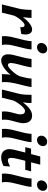

<svg xmlns="http://www.w3.org/2000/svg" viewBox="1176 -1970 806 3198"><g transform="rotate(90 1579.0 -371.0)"><path d="M53.7 0 127.4 -297.4Q130.9 -312 134 -336.2Q137.2 -360.4 139.4 -385.7Q141.6 -411.1 142.8 -434.1Q144 -457 144 -469.7V-493.2H278.3Q278.3 -483.9 277.1 -465.3Q275.9 -446.8 273.9 -425.3Q272 -403.8 269.8 -383.3Q267.6 -362.8 265.6 -349.6Q288.6 -380.4 314.2 -408Q339.8 -435.5 366.2 -456.8Q392.6 -478 418.9 -490.5Q445.3 -502.9 470.2 -502.9Q492.2 -502.9 508.3 -494.4Q524.4 -485.8 534.7 -470.5Q544.9 -455.1 549.8 -433.8Q554.7 -412.6 554.7 -387.7Q554.7 -372.1 551 -355.5Q547.4 -338.9 543.9 -321.3L430.7 -304.7Q431.6 -312 432.4 -318.6Q433.1 -325.2 433.1 -331.1Q433.1 -353 424.3 -365.2Q415.5 -377.4 395.5 -377.4Q385.3 -377.4 372.1 -369.4Q358.9 -361.3 344.2 -347.7Q329.6 -334 314.5 -316.4Q299.3 -298.8 285.4 -279.5Q271.5 -260.3 260 -241Q248.5 -221.7 241.2 -205.1L190.4 0Z M695.8 -654.8Q695.8 -674.8 703.6 -692.9Q711.4 -710.9 725.3 -724.4Q739.3 -737.8 758.1 -745.8Q776.9 -753.9 798.3 -753.9Q814.5 -753.9 827.4 -748.5Q840.3 -743.2 849.6 -734.1Q858.9 -725.1 864 -712.4Q869.1 -699.7 869.1 -685.1Q869.1 -664.6 861.3 -646.5Q853.5 -628.4 839.6 -614.5Q825.7 -600.6 806.9 -592.5Q788.1 -584.5 766.1 -584.5Q750.5 -584.5 737.5 -589.8Q724.6 -595.2 715.3 -604.7Q706.1 -614.3 700.9 -627Q695.8 -639.6 695.8 -654.8ZM803.7 -493.2Q802.7 -468.3 798.3 -441.7Q793.9 -415 787.4 -386.7Q780.8 -358.4 772.9 -328.4Q765.1 -298.3 757.8 -266.6L735.8 -174.8Q733.9 -166 731.4 -153.6Q729 -141.1 727.1 -126.2Q725.1 -111.3 723.9 -94.7Q722.7 -78.1 722.7 -61.5Q722.7 -45.4 724.1 -29.8Q725.6 -14.2 729 0H585Q583 -9.8 582.3 -20.8Q581.5 -31.7 581.5 -43Q581.5 -62 583.5 -81.8Q585.4 -101.6 588.4 -120.8Q591.3 -140.1 595 -158Q598.6 -175.8 602.5 -190.4L621.6 -267.1Q628.4 -294.9 636.2 -324.5Q644 -354 650.4 -383.3Q656.7 -412.6 660.9 -440.7Q665 -468.8 665 -493.2Z M1214.8 0Q1214.8 -9.8 1215.6 -28.8Q1216.3 -47.9 1217.5 -69.3Q1218.8 -90.8 1220.2 -111.1Q1221.7 -131.3 1223.6 -144Q1212.4 -127.4 1196.3 -109.6Q1180.2 -91.8 1160.9 -74.2Q1141.6 -56.6 1119.9 -41Q1098.1 -25.4 1075.9 -13.7Q1053.7 -2 1031.7 5.1Q1009.8 12.2 989.7 12.2Q966.3 12.2 946.8 4.9Q927.2 -2.4 913.3 -17.1Q899.4 -31.7 891.8 -53.5Q884.3 -75.2 884.3 -104.5Q884.3 -124 887.2 -146.7Q890.1 -169.4 897 -195.8L932.6 -338.4Q938.5 -361.3 942.9 -380.4Q947.3 -399.4 950.7 -417.2Q954.1 -435.1 956.8 -453.1Q959.5 -471.2 961.4 -493.2H1101.6Q1099.6 -465.8 1091.8 -431.4Q1084 -397 1071.8 -347.7Q1070.3 -341.8 1066.4 -328.1Q1062.5 -314.5 1057.9 -296.4Q1053.2 -278.3 1048.1 -257.8Q1043 -237.3 1038.8 -217.3Q1034.7 -197.3 1032 -179.7Q1029.3 -162.1 1029.3 -150.4Q1029.3 -124 1039.1 -112.1Q1048.8 -100.1 1065.9 -100.1Q1075.7 -100.1 1090.6 -108.4Q1105.5 -116.7 1122.6 -131.1Q1139.6 -145.5 1158 -164.6Q1176.3 -183.6 1193.4 -204.8Q1210.4 -226.1 1224.6 -248Q1238.8 -270 1248 -290.5Q1257.8 -330.1 1264.4 -356.2Q1271 -382.3 1275.1 -399.9Q1279.3 -417.5 1281.2 -428.7Q1283.2 -439.9 1284.4 -449.5Q1285.6 -459 1286.4 -468.8Q1287.1 -478.5 1288.6 -493.2H1429.7Q1428.2 -474.1 1422.4 -445.3Q1416.5 -416.5 1408 -381.3Q1399.4 -346.2 1389.2 -305.7Q1378.9 -265.1 1368.7 -222.2Q1358.9 -180.2 1352.8 -134Q1346.7 -87.9 1346.7 -48.8Q1346.7 -34.7 1347.2 -22.7Q1347.7 -10.7 1349.1 0Z M1839.8 0Q1837.4 -11.2 1836.7 -22.9Q1835.9 -34.7 1835.9 -46.4Q1835.9 -72.8 1840.3 -100.1Q1844.7 -129.9 1852.3 -159.2Q1859.9 -188.5 1867.2 -214.8Q1874.5 -241.2 1879.9 -264.2Q1885.3 -287.1 1885.3 -305.2Q1885.3 -344.7 1871.3 -364.5Q1857.4 -384.3 1825.2 -384.3Q1813.5 -384.3 1799.3 -376Q1785.2 -367.7 1769.5 -353.8Q1753.9 -339.8 1738 -321Q1722.2 -302.2 1707.3 -281.5Q1692.4 -260.7 1679.4 -239.3Q1666.5 -217.8 1656.7 -197.8L1606.9 0H1471.2L1544.9 -297.4Q1548.3 -311 1551 -332.8Q1553.7 -354.5 1555.4 -378.7Q1557.1 -402.8 1558.1 -426.8Q1559.1 -450.7 1559.1 -469.7V-493.2H1693.4Q1694.3 -484.9 1694.8 -475.6Q1695.3 -466.3 1695.3 -455.6Q1695.3 -444.8 1694.1 -430.7Q1692.9 -416.5 1691.2 -401.9Q1689.5 -387.2 1687.5 -373.3Q1685.5 -359.4 1684.1 -349.1Q1709.5 -383.3 1736.6 -411.9Q1763.7 -440.4 1791.5 -460.4Q1819.3 -480.5 1847.4 -491.7Q1875.5 -502.9 1903.3 -502.9Q1938.5 -502.9 1963.1 -491Q1987.8 -479 2002.9 -458.7Q2018.1 -438.5 2024.9 -411.4Q2031.7 -384.3 2031.7 -354Q2031.7 -329.6 2025.1 -298.1Q2018.6 -266.6 2009.5 -233.4Q2000.5 -200.2 1991.7 -168.5Q1982.9 -136.7 1978.5 -111.3Q1975.6 -94.2 1974.4 -77.6Q1973.1 -61 1973.1 -43.9Q1973.1 -32.7 1973.9 -21.7Q1974.6 -10.7 1976.6 0Z M2240.2 -654.8Q2240.2 -674.8 2248 -692.9Q2255.9 -710.9 2269.8 -724.4Q2283.7 -737.8 2302.5 -745.8Q2321.3 -753.9 2342.8 -753.9Q2358.9 -753.9 2371.8 -748.5Q2384.8 -743.2 2394 -734.1Q2403.3 -725.1 2408.4 -712.4Q2413.6 -699.7 2413.6 -685.1Q2413.6 -664.6 2405.8 -646.5Q2397.9 -628.4 2384 -614.5Q2370.1 -600.6 2351.3 -592.5Q2332.5 -584.5 2310.5 -584.5Q2294.9 -584.5 2282 -589.8Q2269 -595.2 2259.8 -604.7Q2250.5 -614.3 2245.4 -627Q2240.2 -639.6 2240.2 -654.8ZM2348.1 -493.2Q2347.2 -468.3 2342.8 -441.7Q2338.4 -415 2331.8 -386.7Q2325.2 -358.4 2317.4 -328.4Q2309.6 -298.3 2302.2 -266.6L2280.3 -174.8Q2278.3 -166 2275.9 -153.6Q2273.4 -141.1 2271.5 -126.2Q2269.5 -111.3 2268.3 -94.7Q2267.1 -78.1 2267.1 -61.5Q2267.1 -45.4 2268.6 -29.8Q2270 -14.2 2273.4 0H2129.4Q2127.4 -9.8 2126.7 -20.8Q2126 -31.7 2126 -43Q2126 -62 2127.9 -81.8Q2129.9 -101.6 2132.8 -120.8Q2135.7 -140.1 2139.4 -158Q2143.1 -175.8 2147 -190.4L2166 -267.1Q2172.9 -294.9 2180.7 -324.5Q2188.5 -354 2194.8 -383.3Q2201.2 -412.6 2205.3 -440.7Q2209.5 -468.8 2209.5 -493.2Z M2658.2 -389.2Q2650.4 -358.4 2643.3 -330.1Q2636.2 -301.8 2630.4 -277.3Q2624.5 -252.9 2620.4 -233.6Q2616.2 -214.4 2614.3 -202.6Q2609.9 -176.8 2609.9 -155.3Q2609.9 -130.4 2618.7 -115Q2627.4 -99.6 2650.4 -99.6Q2668.9 -99.6 2694.6 -108.9Q2720.2 -118.2 2753.9 -135.7L2744.6 -26.9Q2724.6 -16.1 2704.6 -8.5Q2684.6 -1 2666 3.7Q2647.5 8.3 2630.9 10.3Q2614.3 12.2 2601.1 12.2Q2570.3 12.2 2545.2 3.4Q2520 -5.4 2502 -22.7Q2483.9 -40 2473.9 -65.2Q2463.9 -90.3 2463.9 -123.5Q2463.9 -141.1 2466.8 -160.2Q2468.8 -173.8 2473.9 -197.3Q2479 -220.7 2486.3 -251Q2493.7 -281.2 2502.4 -316.7Q2511.2 -352.1 2521 -389.2H2431.2L2455.6 -485.8H2546.4Q2557.6 -529.3 2567.9 -568.4Q2578.1 -607.4 2585.9 -638.2H2722.7L2683.6 -485.8H2834L2809.6 -389.2Z M2984.9 -654.8Q2984.9 -674.8 2992.7 -692.9Q3000.5 -710.9 3014.4 -724.4Q3028.3 -737.8 3047.1 -745.8Q3065.9 -753.9 3087.4 -753.9Q3103.5 -753.9 3116.5 -748.5Q3129.4 -743.2 3138.7 -734.1Q3147.9 -725.1 3153.1 -712.4Q3158.2 -699.7 3158.2 -685.1Q3158.2 -664.6 3150.4 -646.5Q3142.6 -628.4 3128.7 -614.5Q3114.7 -600.6 3095.9 -592.5Q3077.1 -584.5 3055.2 -584.5Q3039.6 -584.5 3026.6 -589.8Q3013.7 -595.2 3004.4 -604.7Q2995.1 -614.3 2990 -627Q2984.9 -639.6 2984.9 -654.8ZM3092.8 -493.2Q3091.8 -468.3 3087.4 -441.7Q3083 -415 3076.4 -386.7Q3069.8 -358.4 3062 -328.4Q3054.2 -298.3 3046.9 -266.6L3024.9 -174.8Q3022.9 -166 3020.5 -153.6Q3018.1 -141.1 3016.1 -126.2Q3014.2 -111.3 3012.9 -94.7Q3011.7 -78.1 3011.7 -61.5Q3011.7 -45.4 3013.2 -29.8Q3014.6 -14.2 3018.1 0H2874Q2872.1 -9.8 2871.3 -20.8Q2870.6 -31.7 2870.6 -43Q2870.6 -62 2872.6 -81.8Q2874.5 -101.6 2877.4 -120.8Q2880.4 -140.1 2884 -158Q2887.7 -175.8 2891.6 -190.4L2910.6 -267.1Q2917.5 -294.9 2925.3 -324.5Q2933.1 -354 2939.5 -383.3Q2945.8 -412.6 2950 -440.7Q2954.1 -468.8 2954.1 -493.2Z"/></g></svg>

Font: Andika New Basic
Style: Bold Italic
Weight: 700
Italic angle: -14°
Designer: Victor Gaultney, Annie Olsen, Pablo Ugerman
Foundry: SIL International
Version: Version 5.500